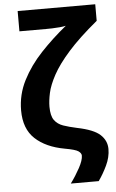

<svg xmlns="http://www.w3.org/2000/svg" viewBox="-62 -802 622 1028"><g transform="rotate(-5 249.0 -287.5)"><path d="M493 18Q493 62 472 106Q451 150 426 185H276Q304 147 326 106.5Q348 66 348 41Q348 28 332.5 17Q317 6 260 -4Q160 -22 102.5 -75.5Q45 -129 45 -228Q45 -313 83.5 -388.5Q122 -464 185 -531Q248 -598 323 -659Q311 -656 290 -654Q269 -652 248.5 -651.5Q228 -651 215 -651H73V-760H490V-671Q391 -589 332.5 -523Q274 -457 245 -403.5Q216 -350 207 -308.5Q198 -267 198 -235Q198 -186 215 -162.5Q232 -139 262.5 -128.5Q293 -118 335 -109Q424 -91 458.5 -59Q493 -27 493 18Z"/></g></svg>

Font: Noto Sans
Style: Bold
Weight: 700
Designer: Monotype Design Team
Foundry: Monotype Imaging Inc.
Version: Version 2.000;GOOG;noto-source:20170915:90ef993387c0; ttfaut